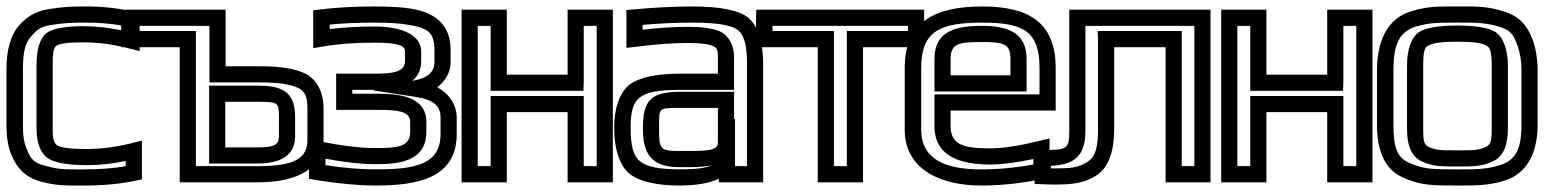

<svg xmlns="http://www.w3.org/2000/svg" viewBox="-22 -539 4777 594"><path d="M417 -4V-72V-104L385 -96C337 -84 291 -78 246 -78C194 -78 166 -82 154 -90C145 -97 141 -108 141 -139V-339C141 -377 144 -391 152 -397C161 -404 186 -408 236 -408C281 -408 328 -402 378 -389L410 -381V-413V-479V-499L390 -503C343 -514 294 -519 247 -519C195 -519 175 -518 130 -511C84 -504 59 -485 36 -459C9 -428 -2 -379 -2 -326V-148C-2 -116 3 -86 12 -63C30 -19 55 9 105 23C155 36 178 35 237 35C297 35 351 30 397 20L417 16V-4ZM367 -25C329 -18 286 -15 237 -15C177 -15 161 -14 119 -26C82 -35 73 -46 59 -82C52 -99 49 -120 49 -148V-326C49 -374 55 -405 73 -425C93 -448 104 -457 138 -462C180 -468 196 -469 247 -469C285 -469 322 -466 360 -459V-444C317 -453 275 -458 236 -458C182 -458 141 -451 122 -437C101 -421 91 -384 91 -339V-139C91 -99 103 -64 127 -49C148 -35 190 -28 246 -28C285 -28 325 -32 367 -41V-25Z M777 25C901 25 979 -21 979 -105V-205C979 -252 959 -292 925 -310C895 -326 846 -334 785 -334H676V-484V-509H651H378H353V-484V-418V-393H378H534V0V25H559H777ZM777 -25H584V-418V-443H559H404V-459H626V-309V-284H651H785C842 -284 879 -278 902 -266C921 -256 929 -241 929 -205V-105C929 -49 888 -25 777 -25ZM771 -83H675V-224H773C838 -224 841 -223 841 -178V-117C841 -87 819 -83 771 -83ZM771 -33C823 -33 891 -44 891 -117V-178C891 -259 846 -274 773 -274H650H625V-249V-58V-33H650H771Z M1372 -346V-385C1372 -468 1317 -501 1251 -512C1223 -517 1183 -519 1135 -519C1076 -519 1020 -516 970 -510L947 -507V-485V-420V-390L977 -395C1022 -403 1074 -407 1136 -407C1210 -407 1231 -398 1231 -380V-350C1231 -314 1188 -311 1131 -311H1043H1018V-286V-224V-199H1043H1148C1204 -199 1247 -196 1247 -162V-131C1247 -84 1207 -81 1139 -81C1092 -81 1035 -88 965 -102L935 -109L934 -78V-7V14L955 18C1026 29 1087 35 1139 35C1260 35 1391 17 1391 -124V-174C1391 -214 1369 -248 1331 -269C1354 -287 1372 -313 1372 -346ZM1135 -261V-259L1259 -240C1320 -231 1341 -212 1341 -174V-124C1341 -27 1256 -15 1139 -15C1095 -15 1044 -19 985 -28V-48C1044 -37 1096 -31 1139 -31C1209 -31 1297 -38 1297 -131V-162C1297 -243 1206 -249 1148 -249H1068V-261H1131C1132 -261 1134 -261 1135 -261ZM1322 -346C1322 -313 1295 -296 1258 -290L1253 -289C1270 -302 1281 -321 1281 -350V-380C1281 -431 1221 -457 1136 -457C1085 -457 1038 -454 998 -449V-463C1040 -467 1086 -469 1135 -469C1182 -469 1217 -467 1242 -462H1243C1299 -453 1322 -440 1322 -385V-346Z M1874 0V-484V-509H1849H1759H1734V-484V-308H1546V-484V-509H1521H1431H1406V-484V0V25H1431H1521H1546V0V-192H1734V0V25H1759H1849H1874V0ZM1824 -25H1784V-217V-242H1759H1521H1496V-217V-25H1456V-459H1496V-283V-258H1521H1759H1783L1784 -283V-459H1824V-25Z M2339 0V-342C2339 -408 2323 -459 2293 -484C2264 -508 2203 -519 2120 -519C2066 -519 2005 -516 1938 -510L1916 -508V-485V-419V-391L1944 -394C2004 -402 2058 -406 2107 -406C2150 -406 2174 -402 2187 -395C2196 -390 2199 -384 2199 -363V-311H2079C2007 -311 1952 -299 1923 -275C1894 -250 1878 -202 1878 -144C1878 -78 1895 -26 1926 -1C1957 23 2011 35 2081 35C2130 35 2172 28 2202 14V25H2227H2314H2339V0ZM2017 -141C2017 -208 2013 -205 2085 -205H2199V-96C2199 -70 2148 -72 2096 -72H2078C2020 -72 2017 -78 2017 -141ZM1967 -141C1967 -64 1993 -22 2078 -22H2096C2118 -22 2151 -21 2181 -28C2162 -19 2131 -15 2081 -15C2017 -15 1979 -23 1958 -40C1938 -56 1929 -86 1929 -144C1929 -194 1937 -221 1956 -236C1975 -253 2013 -261 2079 -261H2224H2249V-286V-363C2249 -395 2235 -425 2211 -439C2191 -450 2154 -456 2107 -456C2064 -456 2017 -453 1966 -447V-462C2022 -467 2073 -469 2120 -469C2199 -469 2243 -461 2262 -445C2280 -430 2289 -400 2289 -342V-25H2252V-46V-171H2249V-230V-255H2224H2085C1994 -255 1967 -232 1967 -141Z M2837 -418V-484V-509H2812H2342H2318L2317 -484V-418V-393H2342H2508V0V25H2533H2623H2648V0V-393H2812H2837V-418ZM2787 -443H2623H2598V-418V-25H2558V-418V-443H2533H2368V-459H2787V-443Z M3017 -519C2874 -519 2777 -474 2777 -329V-138C2777 -11 2894 35 3013 35C3076 35 3141 28 3205 14L3225 10V-10V-79V-111L3193 -103C3132 -88 3082 -80 3041 -80C2959 -80 2919 -91 2919 -149V-197H3219H3244V-222V-329C3244 -473 3156 -519 3017 -519ZM3017 -469C3143 -469 3194 -443 3194 -329V-247H2894H2869V-222V-149C2869 -53 2953 -30 3041 -30C3078 -30 3123 -36 3175 -47V-30C3120 -20 3067 -15 3013 -15C2904 -15 2828 -45 2828 -138V-329C2828 -442 2885 -469 3017 -469ZM3015 -409C3083 -409 3104 -404 3104 -357V-306H2919V-357C2919 -404 2944 -409 3015 -409ZM3015 -459C2939 -459 2869 -445 2869 -357V-281V-256H2894H3129H3154V-281V-357C3154 -442 3089 -459 3015 -459Z M3179 -50V6V30L3204 31L3236 32C3293 32 3329 29 3368 5C3412 -22 3425 -79 3425 -141V-393H3584V0V25H3609H3698H3723V0V-484V-509H3698H3311H3286V-484V-134C3286 -77 3279 -75 3204 -75H3179V-50ZM3229 -26C3297 -29 3336 -52 3336 -134V-459H3673V-25H3634V-418V-443H3609H3400H3374L3375 -418V-141C3375 -85 3368 -54 3342 -38C3313 -20 3291 -18 3237 -18H3229V-26Z M4224 0V-484V-509H4199H4109H4084V-484V-308H3896V-484V-509H3871H3781H3756V-484V0V25H3781H3871H3896V0V-192H4084V0V25H4109H4199H4224V0ZM4174 -25H4134V-217V-242H4109H3871H3846V-217V-25H3806V-459H3846V-283V-258H3871H4109H4133L4134 -283V-459H4174V-25Z M4735 -321C4735 -355 4730 -386 4722 -410C4705 -457 4681 -489 4629 -504C4578 -520 4549 -519 4487 -519C4424 -519 4395 -520 4344 -504C4269 -482 4238 -410 4238 -321V-153C4238 -78 4259 -17 4316 9C4371 35 4410 35 4487 35C4548 35 4579 35 4629 21C4702 0 4735 -66 4735 -153V-321ZM4685 -321V-153C4685 -77 4667 -42 4615 -27C4572 -15 4548 -15 4487 -15C4410 -15 4382 -15 4336 -36C4299 -53 4289 -86 4289 -153V-321C4289 -400 4306 -441 4359 -457C4402 -469 4423 -469 4487 -469C4550 -469 4571 -469 4614 -457C4651 -446 4661 -433 4674 -394C4681 -374 4685 -351 4685 -321ZM4593 -140C4593 -103 4590 -91 4574 -84C4549 -73 4535 -74 4487 -74C4438 -74 4424 -73 4399 -84C4383 -91 4381 -103 4381 -140V-336C4381 -377 4385 -392 4395 -397C4409 -406 4437 -410 4487 -410C4536 -410 4564 -406 4578 -397C4588 -392 4593 -377 4593 -336V-140ZM4643 -140V-336C4643 -385 4629 -425 4603 -441C4581 -454 4540 -460 4487 -460C4433 -460 4392 -454 4370 -441C4344 -425 4331 -385 4331 -336V-140C4331 -97 4340 -56 4378 -39C4414 -23 4440 -24 4487 -24C4533 -24 4559 -23 4595 -39C4633 -56 4643 -97 4643 -140Z"/></svg>

Font: Gamestation DisplayOutline
Style: Regular
Weight: 400
Designer: Jonas Hecksher
Foundry: Jonas Hecksher, Playtypeª, e-types AS
Version: Version 1.003